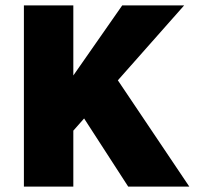

<svg xmlns="http://www.w3.org/2000/svg" viewBox="-20 -687 734 707"><path d="M243 -198 176 -303 430 -667H658ZM68 0V-667H250V0ZM394 -421 677 0H452L254 -306Z"/></svg>

Font: Maven Pro ExtraBold
Style: Regular
Weight: 800
Designer: Joe Prince
Foundry: Joe Prince
Version: Version 2.100